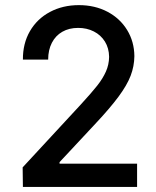

<svg xmlns="http://www.w3.org/2000/svg" viewBox="-20 -737 616 757"><path d="M69.3 -77.1 298.8 -325.2Q341.3 -371.6 363.3 -399.4Q385.3 -427.2 397.5 -454.6Q409.7 -481.9 410.2 -512.7Q409.7 -547.4 393.6 -573.2Q377.4 -599.1 349.9 -613Q322.3 -627 288.1 -627Q252.4 -627 225.8 -611.8Q199.2 -596.7 184.6 -568.4Q169.9 -540 169.9 -502H70.3Q69.8 -565.4 98.1 -614.3Q126.5 -663.1 177 -689.9Q227.5 -716.8 291 -716.8Q354 -716.8 403.6 -690.7Q453.1 -664.6 481.2 -618.7Q509.3 -572.8 509.8 -515.6Q509.3 -475.6 495.1 -438.5Q481 -401.4 447 -355.5Q413.1 -309.6 350.6 -243.2L214.8 -97.7V-91.8H520.5V0H70.3Z"/></svg>

Font: Pretendard GOV Medium
Style: Regular
Weight: 500
Designer: Base glyphs from Inter by Rasmus Andersson; Hangeul glyphs from Noto Sans CJK(Source Han Sans) by Jang Soo-young and Kan
Foundry: Kil Hyung-jin
Version: Version 1.309